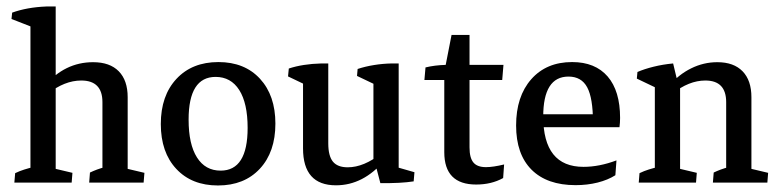

<svg xmlns="http://www.w3.org/2000/svg" viewBox="-20 -565 2417 594"><path d="M74.2 -2.9V-504.9L152.3 -490.7V-2.9ZM296.9 -2.9V-249Q296.9 -315.9 231.4 -315.9Q179.7 -315.9 127.9 -274.9L118.2 -299.3Q180.2 -372.6 268.1 -372.6Q319.8 -372.6 347.4 -344.5Q375 -316.4 375 -264.2V-2.9ZM24.4 0 26.9 -29.3Q41 -36.1 55.2 -40.5Q69.3 -44.9 83.5 -48.3L74.2 -12.2V-79.1H152.3V-12.2L144.5 -44.4L204.1 -30.3L201.7 0ZM255.9 0 258.3 -31.2Q268.6 -36.1 280.3 -40.5Q292 -44.9 306.2 -48.3L296.9 -12.2V-79.1H375V-12.2L367.2 -44.4L426.8 -30.3L424.3 0ZM74.2 -436.5V-497.6L81.5 -480.5L15.6 -506.3L17.6 -525.9Q63.5 -542.5 123 -544.9H152.3V-460.9Z M654.3 8.8Q573.2 8.8 525.4 -42.5Q477.5 -93.8 477.5 -181.2Q477.5 -269 525.9 -321Q574.2 -373 655.8 -373Q736.8 -373 784.4 -321.3Q832 -269.5 832 -182.6Q832 -94.7 783.9 -43Q735.8 8.8 654.3 8.8ZM662.6 -37.1Q746.1 -37.1 746.1 -169.4Q746.1 -245.6 720.2 -286.4Q694.3 -327.1 647 -327.1Q563.5 -327.1 563.5 -194.8Q563.5 -118.7 589.4 -77.9Q615.2 -37.1 662.6 -37.1Z M1019.5 8.3Q917.5 8.3 917.5 -106V-327.1L995.6 -321.8V-121.6Q995.6 -82.5 1010 -64.9Q1024.4 -47.4 1055.7 -47.4Q1106 -47.4 1160.2 -90.8L1169.4 -68.8Q1104 8.3 1019.5 8.3ZM917.5 -270V-320.3L929.2 -300.8L871.1 -328.6L873.5 -353Q916.5 -367.2 974.1 -368.7H995.6V-288.6ZM1213.4 -28.8 1135.3 -48.3V-326.2L1213.4 -321.3ZM1135.3 -270V-320.3L1147 -300.3L1084.5 -330.1L1086.4 -351.6Q1109.9 -359.4 1137.2 -363.8Q1164.6 -368.2 1191.9 -368.7H1213.4V-289.6ZM1156.7 1.5 1140.1 -62 1213.4 -83V-29.8L1202.6 -49.3L1262.2 -32.2L1259.8 -3.9Q1219.7 2.4 1156.7 1.5Z M1453.1 5.9Q1354.5 5.9 1354.5 -94.2V-329.6L1358.9 -364.3L1377 -457H1432.6V-108.9Q1432.6 -76.7 1444.6 -62.3Q1456.5 -47.9 1483.4 -47.9Q1505.4 -47.9 1539.6 -56.2L1536.6 -14.2Q1500.5 5.9 1453.1 5.9ZM1293 -317.4 1296.4 -356.4Q1324.7 -363.3 1358.9 -364.3H1537.6L1533.7 -317.4Z M1760.7 7.8Q1672.4 7.8 1624.5 -40Q1576.7 -87.9 1576.7 -176.8Q1576.7 -266.6 1623.5 -319.8Q1670.4 -373 1750 -373Q1821.3 -373 1859.9 -328.4Q1898.4 -283.7 1898.4 -200.2Q1898.4 -192.9 1897.9 -185.5Q1897.5 -178.2 1896.5 -171.4L1814.5 -187Q1814.5 -261.7 1796.6 -294.9Q1778.8 -328.1 1738.8 -328.1Q1660.6 -328.1 1660.6 -204.6Q1660.6 -48.8 1785.2 -48.8Q1834 -48.8 1887.2 -68.8L1883.8 -22.9Q1860.8 -8.3 1828.9 -0.2Q1796.9 7.8 1760.7 7.8ZM1608.4 -171.4V-211.4H1888.7L1896.5 -171.4Z M2226.6 -2.9V-249Q2226.6 -315.9 2162.1 -315.9Q2111.3 -315.9 2059.6 -274.9L2049.8 -299.3Q2079.6 -334.5 2118.2 -353.5Q2156.7 -372.6 2199.2 -372.6Q2250 -372.6 2277.3 -344.5Q2304.7 -316.4 2304.7 -264.2V-2.9ZM2005.9 -2.9V-329.1L2084 -308.6V-2.9ZM1956.1 0 1958.5 -29.3Q1972.7 -36.1 1986.8 -40.5Q2001 -44.9 2015.1 -48.3L2005.9 -12.2V-79.1H2084V-12.2L2076.2 -44.4L2135.7 -30.3L2133.3 0ZM2185.5 0 2188 -31.2Q2198.2 -36.1 2210 -40.5Q2221.7 -44.9 2235.8 -48.3L2226.6 -12.2V-79.1H2304.7V-12.2L2296.9 -44.4L2356.4 -30.3L2354 0ZM2005.9 -248.5V-311L2017.6 -289.6L1950.2 -321.8L1952.1 -342.3Q1973.6 -351.6 2002 -358.6Q2030.3 -365.7 2062.5 -368.7L2081.1 -291Z"/></svg>

Font: Markazi Text
Style: Regular
Weight: 400
Designer: Borna Izadpanah (Arabic designer), Fiona Ross (Arabic design director) and Florian Runge (Latin designer)
Foundry: Borna Izadpanah and Florian Runge
Version: Version 1.000